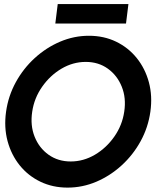

<svg xmlns="http://www.w3.org/2000/svg" viewBox="-20 -884 790 918"><path d="M303 13Q232 13 173.2 -15.2Q114.5 -43.5 74.2 -93.5Q34 -143.5 16.2 -209.2Q-1.5 -275 9 -350Q19.5 -425 55.5 -490.8Q91.5 -556.5 146.2 -606.5Q201 -656.5 267.5 -684.8Q334 -713 405 -713Q476.5 -713 535 -684.8Q593.5 -656.5 633.8 -606.5Q674 -556.5 691.8 -490.8Q709.5 -425 699 -350Q688.5 -275 652.5 -209.2Q616.5 -143.5 561.8 -93.5Q507 -43.5 440.8 -15.2Q374.5 13 303 13ZM318 -112Q379 -112 433.8 -144.2Q488.5 -176.5 526.5 -230.8Q564.5 -285 574 -350Q584 -415.5 562.2 -469.5Q540.5 -523.5 495.5 -555.8Q450.5 -588 390 -588Q329 -588 274.2 -555.8Q219.5 -523.5 181.5 -469.2Q143.5 -415 134 -350Q124 -284.5 145.5 -230.5Q167 -176.5 212.2 -144.2Q257.5 -112 318 -112ZM256 -864.5H594L582.5 -771.5H244.5Z"/></svg>

Font: Urbanist
Style: Bold Italic
Weight: 700
Italic angle: -8°
Designer: Corey Hu
Foundry: Corey Hu
Version: Version 1.330; ttfautohint (v1.8.4.7-5d5b)